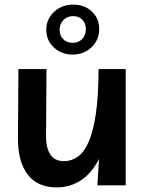

<svg xmlns="http://www.w3.org/2000/svg" viewBox="-20 -805 631 834"><path d="M226 9Q142 9 99.5 -48Q57 -105 58 -206L60 -505H182L180 -217Q179 -165 198 -135Q217 -105 258 -105Q290 -105 317.5 -124Q345 -143 365 -188.5Q385 -234 396.5 -311.5Q408 -389 408 -505H526V0H403L410 -115Q380 -54 332.5 -22.5Q285 9 226 9ZM295 -568Q247 -568 214 -599Q181 -630 181 -675Q181 -722 215 -753.5Q249 -785 299 -785Q347 -785 379 -755Q411 -725 411 -679Q411 -632 378 -600Q345 -568 295 -568ZM296 -619Q321 -619 337 -635.5Q353 -652 353 -679Q353 -704 337.5 -719.5Q322 -735 298 -735Q272 -735 255.5 -718Q239 -701 239 -675Q239 -650 255 -634.5Q271 -619 296 -619Z"/></svg>

Font: Livvic SemiBold
Style: Regular
Weight: 600
Designer: Jacques Le Bailly, Baron von Fonthausen
Version: Version 1.001; ttfautohint (v1.8.2)